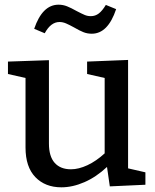

<svg xmlns="http://www.w3.org/2000/svg" viewBox="-20 -790 664 820"><path d="M527 -71 601 -54V-1L449 6L437 -77Q391 -34 340.5 -12Q290 10 242 10Q173 10 131 -33.5Q89 -77 89 -160V-457L14 -474V-527L189 -533V-177Q189 -122 213.5 -94.5Q238 -67 283 -67Q316 -67 353.5 -84.5Q391 -102 427 -135V-457L352 -474V-527L527 -534ZM296 -673Q276 -684 262 -690Q248 -696 234 -696Q197 -696 171 -648L126 -667Q161 -770 230 -770Q249 -770 266.5 -763Q284 -756 307 -743Q330 -731 342 -726Q354 -721 368 -721Q387 -721 402 -732.5Q417 -744 432 -769L476 -751Q441 -646 372 -646Q353 -646 336.5 -652.5Q320 -659 296 -673Z"/></svg>

Font: Bitter Pro Medium
Style: Regular
Weight: 500
Designer: Sol Matas, and Bitter project Authors
Foundry: Sol Matas
Version: Version 1.010